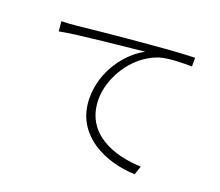

<svg xmlns="http://www.w3.org/2000/svg" viewBox="-121 -889 1242 1082"><g transform="rotate(20 500.0 -347.5)"><path d="M97 -650 103 -591C206 -612 512 -640 600 -650C495 -594 394 -461 394 -300C394 -74 611 15 780 19L798 -33C641 -38 444 -100 444 -311C444 -428 527 -591 681 -645C730 -661 818 -663 876 -662V-714C812 -712 729 -707 617 -697C435 -682 234 -661 180 -655C160 -653 134 -651 97 -650Z"/></g></svg>

Font: Source Han Sans SC Light
Style: Regular
Weight: 300
Designer: Ryoko NISHIZUKA (kana & ideographs); Paul D. Hunt (Latin, Greek & Cyrillic); Wenlong ZHANG (bopomofo); Sandoll Communica
Foundry: Adobe Systems Incorporated
Version: Version 1.004;PS 1.004;hotconv 1.0.82;makeotf.lib2.5.63406